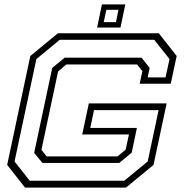

<svg xmlns="http://www.w3.org/2000/svg" viewBox="-20 -851 834 871"><path d="M93.5 0 12.5 -103 117.5 -597 242.5 -700H700.5L781.5 -597L754.5 -471H613.5L626 -528L602 -558.5H280.5L243.5 -527L168 -171.5L191.5 -141.5H513L550 -172L565 -241H353L383 -382H736L676.5 -103L551.5 0ZM115 -31H543.5L650 -118.5L699.5 -351.5H406.5L389.5 -270.5H601L577.5 -158.5L521 -112H172.5L135 -157.5L217 -543L273.5 -589.5H622L659 -543L650 -500H731L749 -583L679.5 -670.5H251L145 -583L46 -118.5ZM420.5 -726 442.5 -831H548.5L526.5 -726ZM450.5 -750.5H506L517.5 -806.5H462.5Z"/></svg>

Font: Tourney Expanded Light
Style: Italic
Weight: 300
Width: 7
Italic angle: -12°
Designer: Tyler Finck
Foundry: Etcetera Type Co
Version: Version 1.010; ttfautohint (v1.8.3)